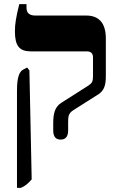

<svg xmlns="http://www.w3.org/2000/svg" viewBox="-20 -667 564 927"><path d="M273 7C296 7 309 -7 309 -37V-78C309 -106 311 -120 334 -135L457 -213C483 -231 491 -256 491 -300V-481C491 -559 455 -592 396 -592H150C122 -592 108 -605 108 -629V-647H73C57 -582 52 -551 52 -516C52 -446 73 -419 129 -419H399C418 -419 429 -410 429 -390V-299C429 -275 425 -266 407 -254L275 -170C244 -150 237 -116 237 -73V-37C237 -6 250 7 273 7ZM62 240H81C101 231 114 221 133 199L122 -327L111 -341L92 -331C72 -321 62 -290 62 -230Z"/></svg>

Font: Noto Serif Hebrew SemiCondensed ExtraBold
Style: Regular
Weight: 800
Width: 4
Designer: Monotype Design Team
Foundry: Monotype Imaging Inc.
Version: Version 2.004